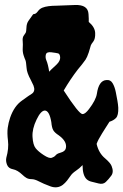

<svg xmlns="http://www.w3.org/2000/svg" viewBox="-20 -748 505 787"><path d="M241.2 -377Q303.7 -280.3 318.4 -280.3Q329.1 -280.3 344.7 -300.8Q373 -337.9 377 -363.3Q384.8 -418 416 -419.9Q432.6 -421.9 441.4 -407.2Q450.2 -392.6 454.6 -370.6Q459 -348.6 461.4 -334.5Q463.9 -320.3 464.8 -306.6Q465.8 -275.4 455.6 -264.6Q445.3 -253.9 428.7 -249Q421.9 -238.3 414.1 -226.1Q406.2 -213.9 398.4 -201.2Q381.8 -174.8 376 -158.2Q384.8 -120.1 411.1 -98.6Q432.6 -80.1 437.5 -67.4Q447.3 -43 436 -27.8Q424.8 -12.7 413.6 -2Q402.3 8.8 383.8 3.9Q365.2 -1 354.5 -3.4Q343.8 -5.9 335.9 -12.7Q318.4 -28.3 318.4 -71.3Q305.7 -57.6 291 -47.9Q276.4 -38.1 269.5 -27.8Q262.7 -17.6 254.9 -7.8Q247.1 2 237.3 9.8Q214.8 26.4 186 15.6Q157.2 4.9 139.6 -4.4Q122.1 -13.7 109.4 -13.7Q96.7 -13.7 87.9 -19Q79.1 -24.4 72.3 -31.2Q51.8 -50.8 33.2 -54.2Q14.6 -57.6 8.8 -72.8Q2.9 -87.9 5.9 -101.6Q16.6 -139.6 12.7 -171.4Q8.8 -203.1 11.7 -224.1Q14.6 -245.1 21.5 -265.6Q38.1 -313.5 70.3 -335.9Q85.9 -347.7 95.7 -354Q105.5 -360.4 111.3 -364.3Q126 -375 117.2 -397.5Q112.3 -408.2 106.4 -419.9Q89.8 -450.2 88.9 -469.7Q86.9 -496.1 84 -502Q81.1 -507.8 76.7 -521.5Q72.3 -535.2 73.2 -550.8Q74.2 -566.4 73.2 -577.1Q71.3 -593.8 77.1 -601.6L85 -613.3Q87.9 -618.2 88.4 -634.8Q88.9 -651.4 96.7 -662.6Q104.5 -673.8 112.3 -684.6Q115.2 -690.4 119.1 -690.4Q127 -690.4 134.8 -701.2Q142.6 -711.9 153.3 -716.3Q164.1 -720.7 179.2 -722.7Q194.3 -724.6 210.9 -724.6Q262.7 -726.6 287.1 -727.5Q340.8 -729.5 342.8 -690.4Q343.8 -679.7 343.8 -671.9V-658.2Q369.1 -636.7 370.1 -612.8Q371.1 -588.9 362.3 -577.6Q353.5 -566.4 352.1 -561.5Q350.6 -556.6 348.6 -549.3Q346.7 -542 343.8 -533.2Q336.9 -512.7 330.6 -503.4Q324.2 -494.1 316.4 -484.4Q308.6 -474.6 298.8 -462.9Q268.6 -423.8 241.2 -377ZM169.9 -501Q176.8 -485.4 181.6 -454.1Q189.5 -462.9 197.8 -470.2Q206.1 -477.5 212.9 -484.4Q227.5 -499 226.6 -513.2Q225.6 -527.3 217.8 -529.3Q210 -531.2 190.4 -533.7Q170.9 -536.1 168 -524.4Q165 -512.7 169.9 -501ZM159.2 -112.3Q181.6 -97.7 191.9 -101.1Q202.1 -104.5 207.5 -110.8Q212.9 -117.2 218.8 -119.1Q224.6 -121.1 230.5 -123Q247.1 -127.9 250 -140.6Q255.9 -168 220.7 -193.4Q204.1 -204.1 198.2 -214.4Q192.4 -224.6 190.4 -247.1Q182.6 -293.9 164.1 -294.9Q147.5 -294.9 129.9 -257.8Q111.3 -219.7 113.3 -187Q115.2 -154.3 126 -140.6Q136.7 -127 159.2 -112.3Z"/></svg>

Font: Creepster
Style: Regular
Weight: 400
Designer: Font Diner, Inc
Foundry: Font Diner, Inc
Version: Version 1.002